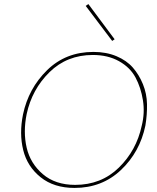

<svg xmlns="http://www.w3.org/2000/svg" viewBox="-20 -918 773 943"><path d="M531 -717 401 -889 414 -898 543 -725ZM346 5Q245 5 179.5 -47.5Q114 -100 94 -181Q74 -262 93 -356Q120 -484 211.5 -573.5Q303 -663 439 -663Q502 -663 552 -642Q602 -621 632.5 -586Q663 -551 682 -504.5Q701 -458 702 -406.5Q703 -355 694 -301Q667 -171 574 -83Q481 5 346 5ZM349 -10Q477 -10 563.5 -94.5Q650 -179 676 -300Q692 -363 682 -425.5Q672 -488 645.5 -537.5Q619 -587 564.5 -617.5Q510 -648 436 -648Q309 -648 223 -563.5Q137 -479 111 -358Q93 -270 111 -192.5Q129 -115 190.5 -62.5Q252 -10 349 -10Z"/></svg>

Font: EauTest Thin
Style: Italic
Weight: 250
Italic angle: -12°
Designer: Christian Thalmann (Catharsis Fonts)
Version: Version 0.001;PS 000.001;hotconv 1.0.88;makeotf.lib2.5.64775